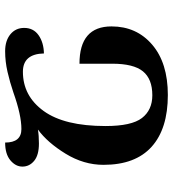

<svg xmlns="http://www.w3.org/2000/svg" viewBox="18 -700 690 767"><g transform="rotate(-90 363.5 -316.0)"><path d="M368 9Q496 9 569 -53.5Q642 -116 642 -216Q642 -344 493 -344V-213Q493 -128 462.5 -90.5Q432 -53 367 -53Q308 -53 276 -94.5Q244 -136 244 -240Q244 -404 304 -487Q364 -570 461 -570Q532 -570 534 -486Q578 -487 607 -507.5Q636 -528 636 -565Q636 -599 610.5 -620Q585 -641 543 -641Q502 -641 460.5 -631.5Q419 -622 378 -608Q288 -576 232 -576Q178 -576 178 -641Q132 -641 107 -620Q82 -599 82 -572Q82 -544 105 -525Q128 -506 174 -506Q206 -506 230 -510Q178 -472 133.5 -399.5Q89 -327 89 -248Q89 -121 161 -56Q233 9 368 9Z"/></g></svg>

Font: Noto Serif Georgian SemiCondensed Extra
Style: Regular
Weight: 800
Width: 4
Designer: Monotype Design Team
Foundry: Monotype Imaging Inc.
Version: Version 1.901